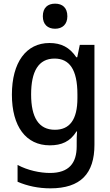

<svg xmlns="http://www.w3.org/2000/svg" viewBox="-20 -784 603 1049"><path d="M281 -627C321 -627 348 -651 348 -695C348 -742 321 -764 281 -764C241 -764 214 -742 214 -695C214 -650 241 -627 281 -627ZM255 245C421 245 496 164 496 7V-539H416L402 -471H397C360 -526 314 -549 250 -549C123 -549 45 -443 45 -267C45 -93 122 10 252 10C316 10 363 -10 398 -66H401C399 -42 399 -22 399 -5V15C399 107 357 161 253 161C200 161 131 147 76 117V209C129 232 190 245 255 245ZM280 -75C191 -75 150 -143 150 -268C150 -394 190 -464 278 -464C359 -464 403 -405 403 -268V-248C403 -128 359 -75 280 -75Z"/></svg>

Font: Noto Sans Mono SemiCondensed Medium
Style: Regular
Weight: 500
Width: 4
Designer: Monotype Design Team
Foundry: Monotype Imaging Inc.
Version: Version 2.014